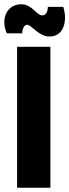

<svg xmlns="http://www.w3.org/2000/svg" viewBox="-26 -879 324 899"><path d="M206 -708C274 -708 291 -784 270 -847H198C198 -824 189 -807 172 -807C144 -807 125 -859 74 -859C4 -859 -24 -787 6 -723H78C78 -740 85 -763 102 -763C121 -763 155 -708 206 -708ZM54 0H210V-660H54Z"/></svg>

Font: Bricolage Grotesque 10pt Condensed ExtraBold
Style: Regular
Weight: 800
Width: 3
Designer: Mathieu Triay
Foundry: Atelier Triay
Version: Version 1.000;gftools[0.9.29]